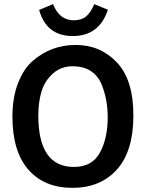

<svg xmlns="http://www.w3.org/2000/svg" viewBox="-20 -894 704 927"><path d="M40 -331Q40 -423 67 -492.5Q94 -562 138 -600Q227 -677 345.5 -677Q464 -677 544 -593Q624 -509 624 -336.5Q624 -164 544.5 -75.5Q465 13 329.5 13Q194 13 117 -75Q40 -163 40 -331ZM165 -336Q165 -88 337 -88Q429 -88 466 -164Q500 -231 500 -328Q500 -415 470 -488Q453 -528 418.5 -551Q384 -574 329 -574Q274 -574 234.5 -538Q195 -502 180 -451Q165 -400 165 -336ZM435 -874 501 -847Q459 -720 331.5 -720Q204 -720 169 -846L236 -874Q267 -796 336 -796Q373 -796 395.5 -814.5Q418 -833 435 -874Z"/></svg>

Font: Bree Serif
Style: Regular
Weight: 400
Designer: Veronika Burian, Jos Scaglione
Foundry: TypeTogether
Version: Version 1.002